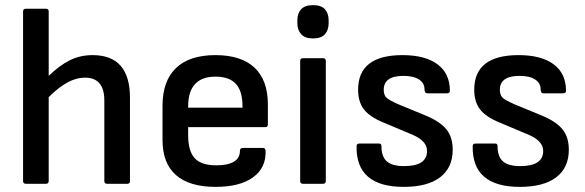

<svg xmlns="http://www.w3.org/2000/svg" viewBox="-20 -717 2281 749"><path d="M81 0Q70 0 70 -11V-672Q70 -683 81 -683H159Q170 -683 170 -672V-421Q211 -461 251.5 -481.5Q292 -502 341 -502Q487 -502 487 -336V-11Q487 0 477 0H398Q387 0 387 -11V-325Q387 -414 312 -414Q277 -414 242.5 -395Q208 -376 170 -338V-11Q170 0 159 0Z M821 12Q719 12 666.5 -34Q614 -80 614 -171V-304Q614 -401 666.5 -451.5Q719 -502 820 -502Q921 -502 973 -453Q1025 -404 1025 -310V-232Q1025 -221 1015 -221H714V-189Q714 -128 739.5 -100Q765 -72 824 -72Q868 -72 892 -86Q916 -100 916 -129Q916 -140 928 -140H1005Q1015 -140 1016 -130Q1019 -63 967.5 -25.5Q916 12 821 12ZM714 -297H926V-302Q926 -362 900 -390Q874 -418 821 -418Q714 -418 714 -302Z M1162 0Q1151 0 1151 -11V-479Q1151 -490 1162 -490H1240Q1251 -490 1251 -479V-11Q1251 0 1240 0ZM1201 -567Q1170 -567 1155 -583.5Q1140 -600 1140 -626V-638Q1140 -665 1155 -681Q1170 -697 1201 -697Q1233 -697 1247.5 -681Q1262 -665 1262 -638V-626Q1262 -600 1247.5 -583.5Q1233 -567 1201 -567Z M1555 12Q1368 12 1371 -147Q1371 -157 1382 -157H1459Q1468 -157 1468 -147Q1468 -106 1489 -87.5Q1510 -69 1556 -69Q1646 -69 1646 -128Q1646 -167 1590 -191L1476 -239Q1422 -261 1399.5 -290.5Q1377 -320 1377 -367Q1377 -502 1550 -502Q1639 -502 1687 -466Q1735 -430 1735 -363Q1735 -353 1724 -353H1647Q1636 -353 1636 -369Q1636 -393 1614.5 -407Q1593 -421 1554 -421Q1477 -421 1477 -367Q1477 -346 1487.5 -336Q1498 -326 1532 -311L1646 -264Q1699 -241 1722.5 -211Q1746 -181 1746 -133Q1746 -63 1697 -25.5Q1648 12 1555 12Z M2008 12Q1821 12 1824 -147Q1824 -157 1835 -157H1912Q1921 -157 1921 -147Q1921 -106 1942 -87.5Q1963 -69 2009 -69Q2099 -69 2099 -128Q2099 -167 2043 -191L1929 -239Q1875 -261 1852.5 -290.5Q1830 -320 1830 -367Q1830 -502 2003 -502Q2092 -502 2140 -466Q2188 -430 2188 -363Q2188 -353 2177 -353H2100Q2089 -353 2089 -369Q2089 -393 2067.5 -407Q2046 -421 2007 -421Q1930 -421 1930 -367Q1930 -346 1940.5 -336Q1951 -326 1985 -311L2099 -264Q2152 -241 2175.5 -211Q2199 -181 2199 -133Q2199 -63 2150 -25.5Q2101 12 2008 12Z"/></svg>

Font: Sofia Sans SemiBold
Style: Regular
Weight: 600
Designer: Botio Nikoltchev, Ani Petrova
Foundry: lettersoup
Version: Version 4.101; ttfautohint (v1.8.4.7-5d5b)